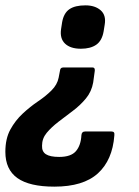

<svg xmlns="http://www.w3.org/2000/svg" viewBox="-30 -525 519 717"><path d="M316 -273Q325 -273 324 -261L318 -217Q312 -183 291 -157.5Q270 -132 242 -111Q214 -90 188 -70Q162 -50 144.5 -29Q127 -8 127 19Q126 41 141.5 51Q157 61 191 61Q235 61 253.5 39.5Q272 18 274 -20Q275 -34 288 -34H386Q393 -34 395.5 -30.5Q398 -27 397 -19Q390 73 335.5 122.5Q281 172 173 172Q80 172 35 140Q-10 108 -10 42Q-10 -7 8.5 -41Q27 -75 55 -101Q83 -127 112 -146.5Q141 -166 162.5 -187.5Q184 -209 189 -235L194 -261Q195 -273 206 -273ZM289 -505Q325 -505 346 -486.5Q367 -468 361 -433L357 -408Q351 -373 329.5 -358Q308 -343 272 -343Q233 -343 213 -362Q193 -381 198 -416L202 -442Q208 -476 229 -490.5Q250 -505 289 -505Z"/></svg>

Font: Sofia Sans Semi Condensed ExtraBold
Style: Italic
Weight: 800
Italic angle: -9°
Version: Version 4.100